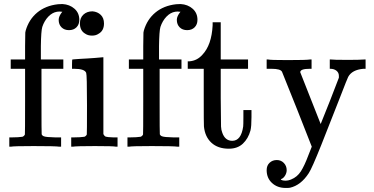

<svg xmlns="http://www.w3.org/2000/svg" viewBox="-20 -725 1847 949"><path d="M273 0Q255 -3 146 -3Q48 -3 34 0H26V-46H42Q70 -46 91 -49Q99 -52 103 -60Q104 -62 104 -224V-385H33V-431H104V-497L105 -564L107 -574Q123 -629 164 -663Q205 -697 266 -704Q267 -704 275.5 -704.5Q284 -705 289 -705Q324 -703 348 -682Q372 -661 372 -627Q372 -604 358 -590Q344 -576 321 -576Q298 -576 284 -590Q270 -604 270 -627Q270 -645 288 -667H284Q275 -669 262 -667Q238 -663 218.5 -642.5Q199 -622 189 -592Q183 -572 182 -497V-431H293V-385H185V-225Q185 -63 186 -61Q190 -53 198 -51Q208 -47 251 -46H282V0Z M437 -669Q462 -667 478 -651.5Q494 -636 494 -609Q494 -573 467 -558Q454 -549 435 -549Q415 -549 402 -558Q375 -573 375 -609Q375 -637 392.5 -653Q410 -669 437 -669ZM553 0Q542 -3 449 -3Q358 -3 340 0H332V-46H348Q376 -46 397 -49Q405 -52 409 -60Q410 -62 410 -205Q410 -355 406 -365Q398 -385 347 -385H336V-408Q336 -431 338 -431L348 -432Q358 -433 376 -434Q394 -435 412 -436Q429 -437 448 -438.5Q467 -440 477 -441Q487 -442 488 -442H491V-62Q496 -52 503 -49.5Q510 -47 538 -46H561V0Z M857 0Q839 -3 730 -3Q632 -3 618 0H610V-46H626Q654 -46 675 -49Q683 -52 687 -60Q688 -62 688 -224V-385H617V-431H688V-497L689 -564L691 -574Q707 -629 748 -663Q789 -697 850 -704Q851 -704 859.5 -704.5Q868 -705 873 -705Q908 -703 932 -682Q956 -661 956 -627Q956 -604 942 -590Q928 -576 905 -576Q882 -576 868 -590Q854 -604 854 -627Q854 -645 872 -667H868Q859 -669 846 -667Q822 -663 802.5 -642.5Q783 -622 773 -592Q767 -572 766 -497V-431H877V-385H769V-225Q769 -63 770 -61Q774 -53 782 -51Q792 -47 835 -46H866V0Z M1031 -600V-615H1071V-431H1206V-385H1071V-241Q1072 -116 1072.5 -99.5Q1073 -83 1079 -68Q1093 -29 1128 -29Q1172 -29 1182 -100Q1183 -108 1183 -146V-181H1223V-146Q1223 -100 1218 -80Q1207 -40 1180.5 -15Q1154 10 1111 10Q1057 10 1025 -19.5Q993 -49 988 -100Q987 -107 987 -248V-385H908V-422H917Q954 -425 980 -454Q1026 -502 1031 -600Z M1397 116Q1397 130 1389 143Q1381 156 1370 160Q1366 162 1370 164Q1377 168 1390 168Q1405 168 1419 162Q1449 150 1467 122Q1485 94 1504 43L1521 0L1449 -183L1374 -370Q1367 -385 1322 -385H1313H1298V-431H1305Q1316 -428 1401 -428Q1495 -428 1512 -431H1520V-385H1511Q1464 -385 1464 -368L1565 -112Q1565 -113 1611 -227L1655 -341V-350Q1655 -366 1643 -375.5Q1631 -385 1613 -385H1610V-431H1616Q1625 -429 1701 -429Q1756 -429 1782 -431H1787V-385H1776Q1720 -380 1701 -345Q1699 -343 1657 -234.5Q1615 -126 1568 -8.5Q1521 109 1506 131Q1467 191 1413 203Q1408 204 1392 204Q1351 204 1324.5 179.5Q1298 155 1298 116Q1298 93 1312.5 79.5Q1327 66 1348 66Q1369 66 1383 80.5Q1397 95 1397 116Z"/></svg>

Font: KaTeX_Main
Style: Regular
Weight: 400
Version: Version 1.1; ttfautohint (v1.3)